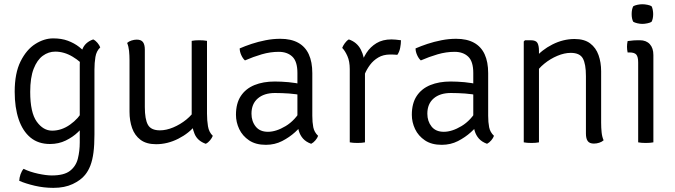

<svg xmlns="http://www.w3.org/2000/svg" viewBox="-20 -688 3264 928"><path d="M464.5 -459Q446 -441.5 441.2 -412.8Q436.5 -384 436.5 -352V-38Q436.5 12.5 431.8 49Q427 85.5 417 111.8Q407 138 391 157.5Q370.5 183 331.5 201.5Q292.5 220 238 220Q192 220 148.2 209.8Q104.5 199.5 73 186Q73.5 171 79.2 154.5Q85 138 94 128Q124.5 143 164 151.5Q203.5 160 230.5 160Q289.5 160 318.2 137.8Q347 115.5 356.2 79Q365.5 42.5 365.5 0V-376Q365.5 -416 378.2 -449.8Q391 -483.5 430.5 -497.5Q442 -492 451.2 -480.8Q460.5 -469.5 464.5 -459ZM51 -244.5Q51 -334.5 79.5 -391.5Q108 -448.5 150.8 -475.5Q193.5 -502.5 237 -502.5Q277.5 -502.5 308.2 -491Q339 -479.5 362.5 -461.2Q386 -443 405 -422.5L397 -356Q372 -389.5 331 -414Q290 -438.5 247 -438.5Q214.5 -438.5 187 -418.5Q159.5 -398.5 142.8 -355.8Q126 -313 126 -244Q126 -144 157.5 -100.2Q189 -56.5 232 -56.5Q277.5 -56.5 318.8 -85.8Q360 -115 381.5 -155.5L393.5 -92Q381 -72.5 356.5 -49Q332 -25.5 297.8 -8.8Q263.5 8 221.5 8Q165 8 127.2 -23.2Q89.5 -54.5 70.2 -111.5Q51 -168.5 51 -244.5Z M980.5 -138.5Q980.5 -106.5 985.2 -77.8Q990 -49 1008.5 -31.5Q1004.5 -21 995.2 -9.8Q986 1.5 974.5 7Q934.5 -7 920.5 -40.8Q906.5 -74.5 906.5 -114.5V-490.5Q914 -492 923.2 -492.8Q932.5 -493.5 943 -493.5Q954 -493.5 963.5 -492.8Q973 -492 980.5 -490.5ZM606 -396Q606 -420 603.8 -442Q601.5 -464 594.5 -480.5Q602.5 -488 615.5 -492.2Q628.5 -496.5 641 -496.5Q662 -496.5 671 -484.5Q680 -472.5 680 -448V-170.5Q680 -111.5 695 -84.8Q710 -58 753 -58Q783.5 -58 817.5 -72.2Q851.5 -86.5 880.8 -110.2Q910 -134 926.5 -163V-85Q894 -44 841.8 -17.5Q789.5 9 734.5 9Q687.5 9 659.2 -12.2Q631 -33.5 618.5 -69Q606 -104.5 606 -147.5Z M1120.5 -133Q1120.5 -188.5 1144 -224Q1167.5 -259.5 1209.8 -276.8Q1252 -294 1308 -294Q1339 -294 1375 -290.8Q1411 -287.5 1443 -279.5V-226.5Q1413.5 -233.5 1378 -236Q1342.5 -238.5 1309 -238.5Q1256.5 -238.5 1226 -212.2Q1195.5 -186 1195.5 -138.5Q1195.5 -102 1215.8 -76.5Q1236 -51 1275 -51Q1314.5 -51 1360.5 -78.5Q1406.5 -106 1438 -162L1450.5 -94.5Q1433.5 -74 1406.2 -49.2Q1379 -24.5 1343.5 -6.2Q1308 12 1265 12Q1216 12 1184 -9.5Q1152 -31 1136.2 -64.2Q1120.5 -97.5 1120.5 -133ZM1517.5 -31.5Q1514 -21 1504.5 -9.8Q1495 1.5 1484 7Q1459 -2 1444.8 -18Q1430.5 -34 1424.2 -55.8Q1418 -77.5 1417.5 -103.5V-335.5Q1417.5 -391 1393 -414.2Q1368.5 -437.5 1327 -437.5Q1286.5 -437.5 1245.2 -425.5Q1204 -413.5 1164 -396Q1154 -404.5 1146.2 -421.5Q1138.5 -438.5 1138.5 -454Q1163.5 -465 1195.8 -475.8Q1228 -486.5 1263.8 -493.5Q1299.5 -500.5 1334.5 -500.5Q1386.5 -500.5 1421 -481.5Q1455.5 -462.5 1472.5 -425.5Q1489.5 -388.5 1489.5 -334.5V-128.5Q1489.5 -97 1494.2 -73Q1499 -49 1517.5 -31.5Z M1918 -493.5Q1918 -476 1914.2 -456.8Q1910.5 -437.5 1900.5 -423Q1892 -424 1883.2 -424.2Q1874.5 -424.5 1866 -424.5Q1832.5 -424.5 1808.5 -410.2Q1784.5 -396 1768.5 -374.5Q1752.5 -353 1742.8 -329.5Q1733 -306 1728.5 -287L1715 -303.5Q1715 -335.5 1723.8 -369.5Q1732.5 -403.5 1751.2 -432.5Q1770 -461.5 1799.8 -479.5Q1829.5 -497.5 1872 -497.5Q1880 -497.5 1891.8 -496.5Q1903.5 -495.5 1918 -493.5ZM1634 -456.5Q1637.5 -466.5 1646.5 -479Q1655.5 -491.5 1666 -497.5Q1705.5 -484 1724 -448.2Q1742.5 -412.5 1744 -361.5V0Q1737 1.5 1727.5 2.2Q1718 3 1707.5 3Q1696.5 3 1687 2.2Q1677.5 1.5 1670.5 0V-354Q1670.5 -391.5 1659 -417.2Q1647.5 -443 1634 -456.5Z M1970.5 -133Q1970.5 -188.5 1994 -224Q2017.5 -259.5 2059.8 -276.8Q2102 -294 2158 -294Q2189 -294 2225 -290.8Q2261 -287.5 2293 -279.5V-226.5Q2263.5 -233.5 2228 -236Q2192.5 -238.5 2159 -238.5Q2106.5 -238.5 2076 -212.2Q2045.5 -186 2045.5 -138.5Q2045.5 -102 2065.8 -76.5Q2086 -51 2125 -51Q2164.5 -51 2210.5 -78.5Q2256.5 -106 2288 -162L2300.5 -94.5Q2283.5 -74 2256.2 -49.2Q2229 -24.5 2193.5 -6.2Q2158 12 2115 12Q2066 12 2034 -9.5Q2002 -31 1986.2 -64.2Q1970.5 -97.5 1970.5 -133ZM2367.5 -31.5Q2364 -21 2354.5 -9.8Q2345 1.5 2334 7Q2309 -2 2294.8 -18Q2280.5 -34 2274.2 -55.8Q2268 -77.5 2267.5 -103.5V-335.5Q2267.5 -391 2243 -414.2Q2218.5 -437.5 2177 -437.5Q2136.5 -437.5 2095.2 -425.5Q2054 -413.5 2014 -396Q2004 -404.5 1996.2 -421.5Q1988.5 -438.5 1988.5 -454Q2013.5 -465 2045.8 -475.8Q2078 -486.5 2113.8 -493.5Q2149.5 -500.5 2184.5 -500.5Q2236.5 -500.5 2271 -481.5Q2305.5 -462.5 2322.5 -425.5Q2339.5 -388.5 2339.5 -334.5V-128.5Q2339.5 -97 2344.2 -73Q2349 -49 2367.5 -31.5Z M2545 -493.5Q2570.5 -493.5 2577.8 -480.2Q2585 -467 2585 -442V0Q2578 1.5 2568.5 2.2Q2559 3 2548.5 3Q2537.5 3 2528 2.2Q2518.5 1.5 2511.5 0V-487.5L2517.5 -493.5ZM2885.5 -95Q2885.5 -70.5 2887.8 -48.5Q2890 -26.5 2897.5 -10Q2889.5 -2.5 2876.5 1.8Q2863.5 6 2850.5 6Q2829.5 6 2820.8 -6Q2812 -18 2812 -42.5V-320Q2812 -379 2797 -405.8Q2782 -432.5 2738.5 -432.5Q2708 -432.5 2674 -418.2Q2640 -404 2610.8 -380.2Q2581.5 -356.5 2565 -327.5V-406Q2597.5 -446.5 2649.8 -473Q2702 -499.5 2757 -499.5Q2804.5 -499.5 2832.5 -478.2Q2860.5 -457 2873 -421.5Q2885.5 -386 2885.5 -343.5Z M3138 0Q3130.5 1.5 3121.2 2.2Q3112 3 3101.5 3Q3090.5 3 3081 2.2Q3071.5 1.5 3064.5 0V-386Q3064.5 -413.5 3055.5 -424Q3046.5 -434.5 3023 -434.5H3013.5Q3010.5 -448.5 3010.5 -462Q3010.5 -469 3011.2 -475.2Q3012 -481.5 3013.5 -489.5Q3030.5 -492 3043.2 -492.8Q3056 -493.5 3064 -493.5H3072.5Q3103.5 -493.5 3120.8 -474.5Q3138 -455.5 3138 -422ZM3033 -620Q3033 -642.5 3040.5 -657.5Q3047.5 -662 3060.5 -664.8Q3073.5 -667.5 3085 -667.5Q3095.5 -667.5 3109.5 -664.8Q3123.5 -662 3129.5 -657.5Q3133 -651 3135 -640.2Q3137 -629.5 3137 -620Q3137 -597.5 3129.5 -583Q3124 -578.5 3109.8 -575.5Q3095.5 -572.5 3085 -572.5Q3073.5 -572.5 3060.5 -575.5Q3047.5 -578.5 3040.5 -583Q3033 -597.5 3033 -620Z"/></svg>

Font: Signika
Style: Regular
Weight: 300
Designer: Anna Giedry
Foundry: Anna Giedry
Version: Version 2.000